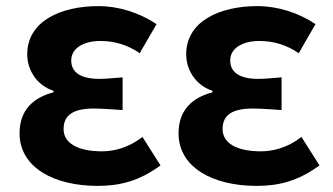

<svg xmlns="http://www.w3.org/2000/svg" viewBox="-20 -594 1088 628"><path d="M299 14C371 14 434 -1 505 -53L446 -146C401 -111 353 -99 314 -99C232 -99 188 -127 188 -172C188 -218 220 -239 287 -239C317 -239 349 -236 381 -234V-341C355 -339 328 -336 305 -336C243 -336 213 -358 213 -396C213 -436 252 -460 309 -460C354 -460 398 -447 437 -420L492 -515C437 -552 369 -574 302 -574C179 -574 69 -525 69 -416C69 -369 97 -316 155 -297V-292C89 -275 44 -234 44 -158C44 -46 157 14 299 14Z M819 14C891 14 954 -1 1025 -53L966 -146C921 -111 873 -99 834 -99C752 -99 708 -127 708 -172C708 -218 740 -239 807 -239C837 -239 869 -236 901 -234V-341C875 -339 848 -336 825 -336C763 -336 733 -358 733 -396C733 -436 772 -460 829 -460C874 -460 918 -447 957 -420L1012 -515C957 -552 889 -574 822 -574C699 -574 589 -525 589 -416C589 -369 617 -316 675 -297V-292C609 -275 564 -234 564 -158C564 -46 677 14 819 14Z"/></svg>

Font: Source Han Sans Old Style Bold
Style: Regular
Weight: 700
Designer: Ryoko NISHIZUKA (kana & ideographs); Paul D. Hunt (Latin, Greek & Cyrillic); Wenlong ZHANG (bopomofo); Sandoll Communica
Foundry: Adobe Systems Incorporated
Version: Version 1.004;PS 1.004;hotconv 1.0.81;makeotf.lib2.5.63406